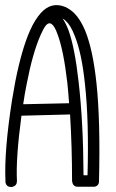

<svg xmlns="http://www.w3.org/2000/svg" viewBox="-20 -750 467 770"><path d="M277 -698Q303 -672 322 -626Q353 -549 367 -415Q383 -265 377 -23Q377 -5 359 -1Q356 -1 354 -1H292Q274 -1 270 -19Q269 -22 269 -24Q269 -159 261 -291L66 -286Q43 -113 48 -24Q48 -6 31 -1Q27 0 25 0Q7 0 2 -17Q2 -20 2 -22Q-4 -141 28 -347Q35 -386 41 -421Q67 -553 101 -629Q121 -673 144 -698Q186 -745 242 -722Q261 -713 277 -698ZM231 -676Q244 -657 255 -628Q280 -558 295 -424Q314 -260 315 -47H331Q337 -265 321 -410Q308 -538 279 -608Q264 -647 245 -665Q238 -672 231 -676ZM143 -610Q111 -538 87 -413Q79 -374 73 -332L257 -336Q254 -381 250 -418Q235 -548 211 -612Q188 -677 163 -647Q154 -635 143 -610Z"/></svg>

Font: Santa Chrismast Display
Style: Regular
Weight: 400
Designer: MUHAMMAD YONI
Version: Version 001.000